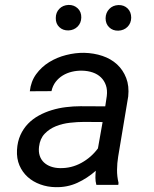

<svg xmlns="http://www.w3.org/2000/svg" viewBox="-20 -754 627 783"><path d="M373 0Q369.1 -14.6 369.1 -28.8Q369.1 -43 370.6 -57.6Q335.9 -26.9 295.2 -8.3Q254.4 10.3 207 9.3Q173.8 8.8 144.3 -2Q114.7 -12.7 93 -32.2Q71.3 -51.8 59.3 -79.6Q47.4 -107.4 49.3 -142.6Q51.3 -176.8 63.2 -203.1Q75.2 -229.5 94.2 -249.3Q113.3 -269 138.2 -282.7Q163.1 -296.4 191.2 -304.9Q219.2 -313.5 249.3 -317.1Q279.3 -320.8 308.6 -320.8L409.2 -320.3L415.5 -362.3Q418.5 -387.2 411.9 -406.2Q405.3 -425.3 391.6 -438.5Q377.9 -451.7 358.2 -458.5Q338.4 -465.3 314.5 -465.8Q293.5 -466.3 273.2 -461.4Q252.9 -456.5 236.1 -446.3Q219.2 -436 207 -420.2Q194.8 -404.3 189.9 -382.3L101.6 -381.8Q106 -421.9 127.4 -451.4Q148.9 -481 180.4 -500.5Q211.9 -520 249.5 -529.5Q287.1 -539.1 323.2 -538.6Q363.3 -537.6 397.9 -525.9Q432.6 -514.2 457.3 -491.5Q481.9 -468.8 494.6 -436Q507.3 -403.3 502.9 -360.8L461.9 -115.2Q457.5 -88.4 457.3 -61.5Q457 -34.7 463.4 -8.3L462.4 0ZM224.1 -68.4Q271 -67.4 311.5 -89.6Q352.1 -111.8 379.4 -148.9L398.4 -256.3L322.8 -256.8Q295.9 -256.8 265.4 -253.4Q234.9 -250 208 -239.3Q181.2 -228.5 162.1 -208.5Q143.1 -188.5 139.2 -155.8Q136.7 -134.8 142.1 -118.7Q147.5 -102.5 159.2 -91.6Q170.9 -80.6 187.5 -74.7Q204.1 -68.8 224.1 -68.4ZM207.5 -680.7Q207.5 -703.1 221.9 -718Q236.3 -732.9 259.3 -733.9Q281.7 -734.4 296.9 -720Q312 -705.6 311.5 -682.6Q311 -660.2 296.4 -645.5Q281.7 -630.9 259.3 -629.9Q236.3 -629.4 221.7 -643.6Q207 -657.7 207.5 -680.7ZM410.6 -679.7Q411.1 -702.1 425.5 -717.3Q439.9 -732.4 462.9 -733.4Q485.8 -733.9 500.5 -719.5Q515.1 -705.1 515.1 -681.6Q514.6 -659.2 500 -644.5Q485.4 -629.9 462.4 -628.9Q439.9 -628.4 425.3 -642.6Q410.6 -656.7 410.6 -679.7Z"/></svg>

Font: TypoPRO Roboto Mono
Style: Italic
Weight: 400
Designer: Google
Version: Version 2.000986; 2015; ttfautohint (v1.3)